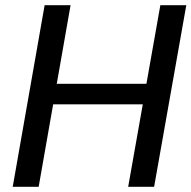

<svg xmlns="http://www.w3.org/2000/svg" viewBox="-20 -720 738 740"><path d="M474 0 598 -700H698L574 0ZM29 0 152 -700H252L129 0ZM167 -318 182 -397H566L551 -318Z"/></svg>

Font: DM Sans 17pt Medium
Style: Italic
Weight: 500
Italic angle: -10°
Version: Version 4.004;gftools[0.9.30]